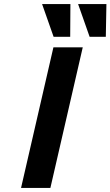

<svg xmlns="http://www.w3.org/2000/svg" viewBox="-20 -929 546 949"><path d="M188 -909H328L327 -747H245ZM366 -909H506L503 -747H423ZM84 0 244 -695H389L229 0Z"/></svg>

Font: Coval
Style: ExtraBold Italic
Weight: 800
Foundry: Context Ltd
Version: Version 001.000